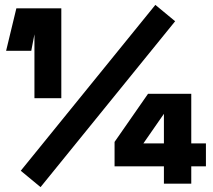

<svg xmlns="http://www.w3.org/2000/svg" viewBox="-20 -743 870 786"><path d="M65 -44 146 23 697 -656 616 -723ZM121 -613V-341H231V-709H47L5 -535H108L123 -613ZM651 -62V9H763V-62H823V-156H763V-359H586L449 -162V-62ZM651 -156H567L651 -277Z"/></svg>

Font: Kalas SG
Style: Bold
Weight: 700
Designer: Kalas
Foundry: Kalas
Version: Version 2.000;FEAKit 1.0